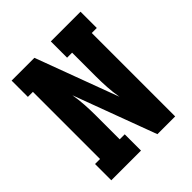

<svg xmlns="http://www.w3.org/2000/svg" viewBox="-200 -868 1001 1001"><g transform="rotate(-45 300.0 -367.5)"><path d="M46 0V-120H83V-615H46V-735H214L384 -278Q377 -318 374.5 -359Q372 -400 372 -441V-615H335V-735H554V-615H517V0H386L216 -457Q223 -417 225.5 -376Q228 -335 228 -294V-120H265V0Z"/></g></svg>

Font: Iosevka Curly Slab HvEx
Style: Regular
Weight: 900
Width: 7
Monospace: yes
Designer: Belleve Invis
Foundry: Belleve Invis
Version: Version 11.1.0; ttfautohint (v1.8.3)